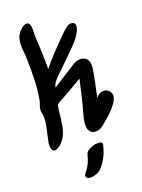

<svg xmlns="http://www.w3.org/2000/svg" viewBox="-214 -1023 1028 1390"><g transform="rotate(-20 300.0 -328.0)"><path d="M364 59Q403 59 398 82Q378 175 318 241Q303 258 276 267.5Q249 277 226 275Q199 272 199 254Q199 244 209 231Q252 180 267 112Q271 93 292.5 80Q314 67 339 61Q349 59 364 59ZM589 -229Q589 -200 563 -165.5Q537 -131 510.5 -107Q484 -83 443 -49Q415 -25 382 -25Q357 -25 341 -42Q325 -59 325 -92Q325 -116 331.5 -144.5Q338 -173 350 -214L361 -253Q378 -324 401 -426Q393 -422 342 -391L260 -344Q248 -338 242 -334Q219 -323 206 -314Q192 -304 189.5 -300Q187 -296 186 -287.5Q185 -279 184 -272L179 -235Q176 -195 169 -161L171 -171Q170 -165 168 -151.5Q166 -138 164 -130Q155 -96 145 -76Q135 -56 120 -38Q105 -20 87 -9Q68 2 57 2Q43 2 36.5 -11Q30 -24 30 -43Q30 -60 33 -73Q32 -67 45 -129Q55 -170 59.5 -196Q64 -222 64 -245Q64 -255 62 -271Q57 -296 57 -306Q57 -321 67 -348Q74 -366 77 -383.5Q80 -401 82 -417.5Q84 -434 85 -440Q93 -508 93 -594L92 -683Q92 -700 91 -713.5Q90 -727 89 -736Q85 -774 85 -792Q85 -824 92.5 -850Q100 -876 120 -897Q152 -931 176 -931Q188 -931 196 -920Q205 -907 205 -873Q205 -855 204 -846Q204 -840 203.5 -832.5Q203 -825 204 -817Q212 -702 212 -600V-568Q250 -615 293 -661Q336 -707 396 -767Q422 -793 443.5 -809Q465 -825 486 -822Q510 -818 510 -793Q510 -773 496 -747Q478 -713 450 -682Q422 -651 375 -606L327 -559L299 -532Q263 -499 241.5 -474Q220 -449 215 -423L391 -535Q422 -556 454 -556Q485 -556 503 -534.5Q521 -513 517 -473Q512 -423 490 -326L474 -249Q484 -264 499.5 -273Q515 -282 532 -282Q551 -282 565 -272Q589 -255 589 -229Z"/></g></svg>

Font: Sedgwick Ave Display
Style: Regular
Weight: 400
Designer: Kevin Burke, Pedro Vergani
Foundry: Google, Inc.
Version: Version 1.000